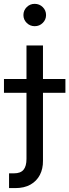

<svg xmlns="http://www.w3.org/2000/svg" viewBox="-70 -754 353 978"><path d="M64.9 -522.5H148.9V64.9Q149.4 105.5 133.1 137Q116.7 168.5 85.2 186.3Q53.7 204.1 7.8 204.1H-23.9V128.9H1.5Q34.7 128.9 49.8 110.8Q64.9 92.8 64.9 55.2ZM-49.8 -281.2V-351.6H263.2V-281.2ZM106.9 -620.6Q83 -620.6 66.2 -637.2Q49.3 -653.8 49.3 -677.2Q49.3 -701.2 66.2 -717.8Q83 -734.4 106.4 -734.4Q130.9 -734.4 147.7 -717.8Q164.6 -701.2 164.6 -677.2Q164.6 -653.8 147.7 -637.2Q130.9 -620.6 106.9 -620.6Z"/></svg>

Font: Inter 28pt
Style: Regular
Weight: 400
Designer: Rasmus Andersson
Foundry: rsms
Version: Version 4.001;git-66647c0bb